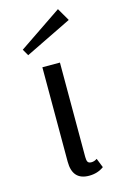

<svg xmlns="http://www.w3.org/2000/svg" viewBox="-115 -777 521 835"><g transform="rotate(-15 146.0 -359.5)"><path d="M268.3 -669.2 58.3 -566.7 41.7 -595.8 235 -726.7ZM245.8 -12.5Q217.5 8.3 179.2 8.3Q104.2 8.3 104.2 -75V-500H183.3V-75Q183.3 -59.2 187.5 -52.5Q191.7 -45.8 204.2 -45.8Q216.7 -45.8 229.2 -54.2Z"/></g></svg>

Font: BoonBaan
Style: Regular
Weight: 400
Designer: Sungsit Sawaiwan
Foundry: FontUni
Version: Version 2.0